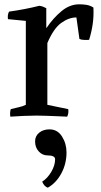

<svg xmlns="http://www.w3.org/2000/svg" viewBox="-20 -537 471 892"><path d="M200 -50 297 -30Q300 -11 292 5Q274 4 247.5 3Q221 2 195 1Q169 0 150 0Q122 0 89 1.5Q56 3 28 5Q25 -14 30 -30Q49 -35 67.5 -39Q86 -43 100 -50V-440L17 -448Q14 -468 22 -483Q58 -488 94.5 -495Q131 -502 162 -510Q172 -509 178.5 -506.5Q185 -504 195 -499V-408L196 -407Q227 -453 265.5 -485Q304 -517 348 -517Q365 -517 381.5 -514.5Q398 -512 414 -502Q416 -461 410.5 -424Q405 -387 394 -352Q387 -351 372 -351.5Q357 -352 349 -356L335 -456Q300 -456 264.5 -430.5Q229 -405 200 -337ZM143 120Q143 95 162 79.5Q181 64 210 64Q247 64 268 97Q289 130 289 171Q289 224 265 268.5Q241 313 202 335Q185 329 176 307Q201 291 218.5 261Q236 231 236 203Q236 185 201 185Q177 185 160 166.5Q143 148 143 120Z"/></svg>

Font: Alike
Style: Regular
Weight: 400
Designer: Sveta Sebyakina
Foundry: Cyreal (www.cyreal.org)
Version: Version 1.301; ttfautohint (v1.8.4.7-5d5b)